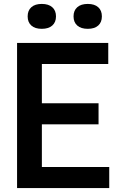

<svg xmlns="http://www.w3.org/2000/svg" viewBox="-20 -959 607 979"><path d="M193.5 -107.5H537V0H67V-740H532V-632.5H193.5V-432.5H482.5V-325H193.5ZM121 -875.5Q121 -905.5 139.8 -922.2Q158.5 -939 193 -939Q227.5 -939 246.5 -922.2Q265.5 -905.5 265.5 -875.5Q265.5 -845.5 246.5 -828.8Q227.5 -812 193 -812Q158.5 -812 139.8 -828.8Q121 -845.5 121 -875.5ZM355 -875.5Q355 -905.5 374 -922.2Q393 -939 427.5 -939Q462 -939 480.8 -922.2Q499.5 -905.5 499.5 -875.5Q499.5 -845.5 480.8 -828.8Q462 -812 427.5 -812Q393 -812 374 -828.8Q355 -845.5 355 -875.5Z"/></svg>

Font: Encode Sans Semi Condensed SmBd
Style: Regular
Weight: 600
Width: 4
Designer: Multiple Designers
Foundry: Impallari Type
Version: Version 2.000